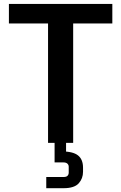

<svg xmlns="http://www.w3.org/2000/svg" viewBox="-20 -736 624 989"><path d="M227.5 0V-615.2H25.9V-715.8H558.6V-615.2H356.9V0ZM218.3 233.4V175.8H306.6Q322.3 175.8 328.1 169.2Q334 162.6 334 153.3V123Q334 113.3 327.1 106.9Q320.3 100.6 306.6 100.6H261.2V-14.6H320.3V66.4L296.4 43.9Q356 43.9 381.8 64.5Q407.7 85 407.7 127.9V148.9Q407.7 183.6 385.3 208.5Q362.8 233.4 307.6 233.4Z"/></svg>

Font: Monda SemiBold
Style: Regular
Weight: 600
Designer: Vernon Adams
Foundry: Vernon Adams
Version: Version 2.200